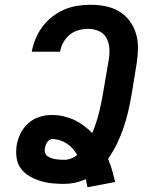

<svg xmlns="http://www.w3.org/2000/svg" viewBox="-20 -763 640 805"><path d="M347 22Q345 14 343 5Q341 -4 340 -12Q318 -2 295 3Q272 8 250 8Q224 8 198 5.5Q172 3 148.5 -4.5Q125 -12 103.5 -24.5Q82 -37 67.5 -56.5Q53 -76 49.5 -101.5Q46 -127 50 -154Q54 -179 66.5 -204Q79 -229 99.5 -247Q120 -265 146 -273Q172 -281 197 -281Q222 -281 246 -275.5Q270 -270 291.5 -260Q313 -250 331.5 -236Q350 -222 367 -205Q385 -249 396 -294Q407 -339 414 -384L436 -513Q440 -537 438.5 -560.5Q437 -584 426.5 -603.5Q416 -623 395 -632.5Q374 -642 350 -642Q330 -642 309.5 -636.5Q289 -631 272.5 -617.5Q256 -604 245.5 -585Q235 -566 232 -546H113Q118 -573 129 -600Q140 -627 157.5 -650.5Q175 -674 198.5 -692.5Q222 -711 248.5 -722.5Q275 -734 303.5 -738.5Q332 -743 359 -743Q391 -743 422 -737Q453 -731 479 -715.5Q505 -700 523 -676Q541 -652 550 -622.5Q559 -593 558.5 -561Q558 -529 553 -497L532 -368Q526 -333 518 -298Q510 -263 498.5 -229Q487 -195 471 -161.5Q455 -128 433 -97Q443 -74 450 -49.5Q457 -25 463 0ZM250 -93Q264 -93 278.5 -98.5Q293 -104 304 -113Q296 -127 285.5 -139Q275 -151 261 -160.5Q247 -170 231 -175Q215 -180 198 -180Q192 -180 186 -175.5Q180 -171 176.5 -165Q173 -159 171 -152.5Q169 -146 168 -140Q166 -131 169 -122Q172 -113 179.5 -108Q187 -103 195.5 -100Q204 -97 213 -95.5Q222 -94 231.5 -93.5Q241 -93 250 -93Z"/></svg>

Font: Iosevka Extended Oblique
Style: Bold
Weight: 700
Width: 7
Italic angle: -9°
Monospace: yes
Designer: Belleve Invis
Foundry: Belleve Invis
Version: Version 32.5.0; ttfautohint (v1.8.4)